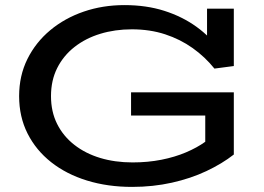

<svg xmlns="http://www.w3.org/2000/svg" viewBox="-20 -720 1035 753"><path d="M498 13Q402 13 321 -12Q240 -37 180.5 -84Q121 -131 88 -196.5Q55 -262 55 -343Q55 -423 87.5 -488.5Q120 -554 177 -601.5Q234 -649 308.5 -674.5Q383 -700 468 -700Q554 -700 624.5 -677.5Q695 -655 750.5 -615Q806 -575 844 -520L792 -535V-686H897V-461L821 -451Q784 -497 735.5 -531.5Q687 -566 627.5 -585.5Q568 -605 497 -605Q431 -605 373.5 -587.5Q316 -570 272.5 -536Q229 -502 204.5 -453.5Q180 -405 180 -343Q180 -282 204 -234Q228 -186 271.5 -152Q315 -118 373 -100.5Q431 -83 500 -83Q560 -83 613 -93.5Q666 -104 709.5 -122.5Q753 -141 785 -164V-267H494V-358H897V-114Q851 -78 789.5 -49Q728 -20 654 -3.5Q580 13 498 13Z"/></svg>

Font: BioRhyme SemiExpanded Medium
Style: Regular
Weight: 500
Width: 6
Designer: Aoife Mooney
Foundry: Aoife Mooney Type
Version: Version 1.600;gftools[0.9.33]